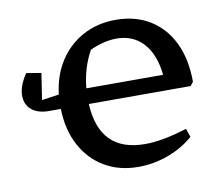

<svg xmlns="http://www.w3.org/2000/svg" viewBox="-65 -614 820 702"><g transform="rotate(-10 345.0 -263.0)"><path d="M109 -249Q67 -249 44 -268.5Q21 -288 21 -321Q21 -357 50 -400L105 -391L90 -293L154 -302Q162 -372 196 -424.5Q230 -477 284 -506Q338 -535 406 -535Q479 -535 533 -501.5Q587 -468 616 -407Q645 -346 645 -263L634 -249H256Q265 -69 434 -69Q467 -69 506.5 -76.5Q546 -84 590 -98L601 -66Q559 -30 505.5 -10.5Q452 9 395 9Q324 9 270 -23Q216 -55 185 -113Q154 -171 152 -249ZM397 -467Q350 -467 298 -443Q264 -382 257 -307H542Q534 -384 496 -425.5Q458 -467 397 -467Z"/></g></svg>

Font: Piazzolla SC Medium
Style: Regular
Weight: 500
Designer: Juan Pablo del Peral
Foundry: Huerta Tipografica
Version: Version 1.330